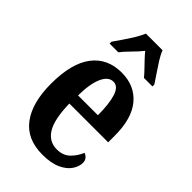

<svg xmlns="http://www.w3.org/2000/svg" viewBox="-234 -847 938 938"><g transform="rotate(45 235.0 -378.0)"><path d="M252 10Q145 10 91 -62Q37 -134 37 -265Q37 -406 91 -477Q145 -548 243 -548Q333 -548 385 -486.5Q437 -425 437 -306V-260H169Q171 -155 200 -106.5Q229 -58 284 -58Q326 -58 351.5 -82.5Q377 -107 392 -142Q404 -138 412.5 -128Q421 -118 421 -101Q421 -77 404 -51Q387 -25 349.5 -7.5Q312 10 252 10ZM308 -318Q308 -396 293.5 -442Q279 -488 246 -488Q212 -488 192 -444Q172 -400 171 -318ZM101 -619Q114 -638 132 -664Q150 -690 166.5 -717Q183 -744 192 -766H307Q315 -744 332 -717Q349 -690 367 -664Q385 -638 397 -619V-606H338Q329 -618 312.5 -635Q296 -652 278.5 -670.5Q261 -689 249 -704Q230 -680 203.5 -653.5Q177 -627 161 -606H101Z"/></g></svg>

Font: Noto Serif Hebrew ExtraCondensed
Style: Bold
Weight: 700
Width: 2
Designer: Monotype Design Team
Foundry: Monotype Imaging Inc.
Version: Version 2.004; ttfautohint (v1.8.4.7-5d5b)